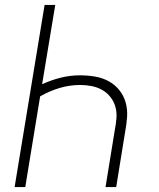

<svg xmlns="http://www.w3.org/2000/svg" viewBox="-20 -755 640 775"><path d="M39 0 160 -735H203L150 -415Q187 -432 225.5 -441.5Q264 -451 302 -451Q333 -451 363 -446Q393 -441 418 -427.5Q443 -414 461 -392Q479 -370 487 -342Q495 -314 493 -283.5Q491 -253 485 -222L449 0H406L443 -228Q448 -253 450 -277Q452 -301 446 -323Q440 -345 426 -363Q412 -381 392.5 -392Q373 -403 350 -407.5Q327 -412 303 -412Q262 -412 221 -400Q180 -388 142 -366L82 0Z"/></svg>

Font: Iosevka XLt Ex Obl
Style: Regular
Weight: 200
Width: 7
Italic angle: -9°
Monospace: yes
Designer: Belleve Invis
Foundry: Belleve Invis
Version: Version 32.5.0; ttfautohint (v1.8.4)